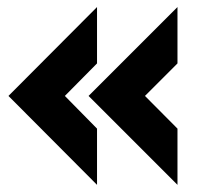

<svg xmlns="http://www.w3.org/2000/svg" viewBox="-20 -535 565 542"><path d="M253.9 -515.1V-356L163.1 -264.2L253.9 -171.9V-13.2L3.9 -264.2ZM481 -515.1V-356L389.2 -264.2L481 -171.9V-13.2L230 -264.2Z"/></svg>

Font: D-DIN-PRO Heavy
Style: Bold
Weight: 900
Designer: Charles Nix
Foundry: CyberFei
Version: Version 1.000;hotconv 1.0.109;makeotfexe 2.5.65596